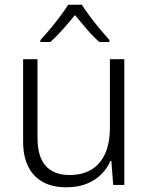

<svg xmlns="http://www.w3.org/2000/svg" viewBox="-20 -784 634 814"><path d="M507 -533V0H460L452 -102H448Q436 -72 411 -46.5Q386 -21 349 -5.5Q312 10 261 10Q203 10 162.5 -12Q122 -34 100 -77Q78 -120 78 -184V-533H139V-200Q139 -119 174 -80.5Q209 -42 275 -42Q328 -42 366 -64Q404 -86 425 -131Q446 -176 446 -244V-533ZM327 -764Q340 -743 360.5 -715.5Q381 -688 403.5 -661Q426 -634 444 -614V-606H401Q373 -631 346.5 -662Q320 -693 298 -720Q276 -693 249 -662.5Q222 -632 194 -606H151V-614Q170 -634 192.5 -661Q215 -688 235.5 -715.5Q256 -743 269 -764Z"/></svg>

Font: Noto Sans Hebrew Thin Light
Style: Regular
Weight: 300
Version: Version 3.001